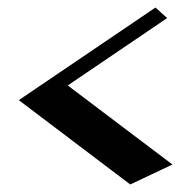

<svg xmlns="http://www.w3.org/2000/svg" viewBox="-20 -574 508 510"><path d="M326 -84 30 -308 393 -554 424 -526 160 -347 438 -137Z"/></svg>

Font: Inknut Antiqua Light
Style: Regular
Weight: 300
Designer: Claus Eggers Sørensen
Foundry: Claus Eggers Sørensen
Version: Version 1.003; ttfautohint (v1.8.2) -l 8 -r 50 -G 200 -x 14 